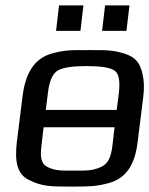

<svg xmlns="http://www.w3.org/2000/svg" viewBox="-20 -679 551 709"><path d="M509 -321C513 -353 512 -380 507 -402C498 -445 483 -467 440 -481C395 -495 370 -494 307 -494C244 -494 220 -495 170 -481C104 -462 73 -405 63 -321L42 -153C34 -82 43 -35 88 -14C135 10 169 10 245 10C307 10 334 10 382 -3C447 -21 478 -72 488 -153ZM157 -336C162 -381 175 -408 194 -419C213 -430 249 -435 300 -435C351 -435 385 -430 402 -419C419 -408 424 -381 419 -336L411 -273H149ZM395 -140C390 -100 380 -74 352 -62C320 -48 300 -49 253 -49C205 -49 185 -48 156 -62C131 -74 128 -100 133 -140L141 -209H403ZM277 -565 288 -659H198L187 -565ZM447 -565 458 -659H368L357 -565Z"/></svg>

Font: Gamestation Display
Style: Italic
Weight: 400
Designer: Jonas Hecksher
Foundry: Jonas Hecksher, Playtypeª, e-types AS
Version: Version 1.003